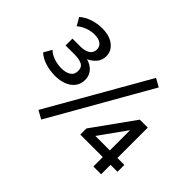

<svg xmlns="http://www.w3.org/2000/svg" viewBox="-146 -1008 1310 1310"><g transform="rotate(45 509.0 -352.5)"><path d="M216 -252Q163 -252 117.5 -266.5Q72 -281 43 -308L76 -366Q98 -344 133.5 -331.5Q169 -319 210 -319Q249 -319 275.5 -335.5Q302 -352 302 -388Q302 -424 275.5 -437Q249 -450 206 -450H118V-516H194Q237 -516 263 -532.5Q289 -549 289 -583Q289 -611 266.5 -627Q244 -643 205 -643Q172 -643 138 -630.5Q104 -618 79 -596L46 -653Q76 -680 121 -695Q166 -710 214 -710Q283 -710 325 -677.5Q367 -645 367 -594Q367 -554 341 -525.5Q315 -497 282 -485V-488Q309 -482 331 -467.5Q353 -453 366 -430.5Q379 -408 379 -377Q379 -338 357 -309.5Q335 -281 298 -266.5Q261 -252 216 -252ZM358 25 298 -8 711 -730 770 -697ZM836 0V-91H619V-150L834 -450H911V-157H978V-91H911V0ZM838 -157V-361H844L684 -137L681 -157Z"/></g></svg>

Font: Nunito Sans 12pt ExtraLight 9pt Medium
Style: Regular
Weight: 500
Version: Version 3.101;gftools[0.9.27]